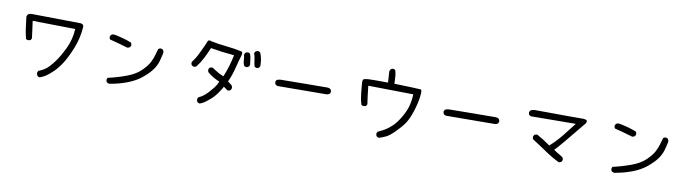

<svg xmlns="http://www.w3.org/2000/svg" viewBox="-34 -1470 8068 2247"><g transform="rotate(10 4000.0 -346.0)"><path d="M446 59Q431 57 419 47Q409 31 407 14Q409 -2 419 -14Q462 -29 500 -56.5Q538 -84 591 -153Q644 -222 698 -334Q752 -446 758 -571L251 -579Q259 -522 265.5 -473.5Q272 -425 278 -376L269 -356Q253 -345 230 -347L211 -356Q195 -419 186.5 -483.5Q178 -548 170 -613Q172 -629 182.5 -641Q193 -653 221 -656L814 -648Q854 -639 844 -593Q834 -472 789.5 -359.5Q745 -247 700 -173.5Q655 -100 605.5 -51Q556 -2 520.5 21.5Q485 45 446 59Z M1261 -9Q1245 -11 1233 -20Q1221 -32 1222 -54L1230 -74Q1338 -98 1444.5 -137Q1551 -176 1612 -235.5Q1673 -295 1698 -344Q1723 -393 1733 -431.5Q1743 -470 1755 -508Q1768 -521 1790 -520L1810 -511Q1824 -494 1821 -471Q1811 -421 1796.5 -371Q1782 -321 1746.5 -270.5Q1711 -220 1640.5 -161Q1570 -102 1469.5 -64Q1369 -26 1261 -9ZM1396 -462Q1343 -479 1288.5 -493Q1234 -507 1182 -521Q1170 -534 1172 -556L1182 -575Q1199 -589 1225 -585Q1278 -575 1328 -561.5Q1378 -548 1427 -528Q1438 -515 1437 -493L1427 -474Q1413 -464 1396 -462Z M2343 35Q2327 33 2315 23Q2304 8 2306 -14L2315 -33Q2345 -47 2371 -65.5Q2397 -84 2424.5 -114Q2452 -144 2479.5 -178Q2507 -212 2526 -257Q2489 -272 2453 -292.5Q2417 -313 2384 -341Q2372 -354 2374 -376L2384 -396Q2399 -407 2421 -405Q2470 -372 2500 -355.5Q2530 -339 2562 -327Q2589 -392 2608.5 -457Q2628 -522 2642 -591Q2571 -597 2501 -606Q2431 -615 2362 -627Q2335 -563 2304.5 -502.5Q2274 -442 2232 -388Q2219 -376 2197 -378L2178 -388Q2164 -403 2168 -427Q2205 -479 2220.5 -507.5Q2236 -536 2250.5 -567.5Q2265 -599 2280.5 -631.5Q2296 -664 2306.5 -693.5Q2317 -723 2351 -707Q2440 -688 2535 -679Q2630 -670 2720 -650Q2738 -641 2729 -608Q2704 -526 2683.5 -442Q2663 -358 2626 -278L2671 -243Q2687 -226 2683 -202L2673 -183Q2659 -171 2638 -173L2589 -208Q2571 -173 2537 -125Q2503 -77 2459 -39.5Q2415 -2 2391.5 12.5Q2368 27 2343 35ZM2807 -479Q2791 -481 2779 -491Q2766 -519 2765 -551Q2764 -583 2756 -615Q2758 -631 2768 -643Q2781 -654 2803 -652L2822 -643Q2834 -613 2838 -578.5Q2842 -544 2846 -511L2836 -491Q2822 -481 2807 -479ZM2922 -491 2902 -501Q2891 -538 2887 -578.5Q2883 -619 2869 -656L2879 -676Q2895 -689 2916 -688L2936 -678Q2953 -643 2960 -603Q2967 -563 2967 -521L2957 -501Q2943 -489 2922 -491Z M3209 -325Q3193 -327 3182 -337Q3170 -351 3172 -372L3182 -392Q3203 -403 3228.5 -404Q3254 -405 3504 -407Q3754 -409 3787 -409Q3807 -409 3822 -396Q3834 -382 3832 -360L3822 -341Q3807 -331 3789 -329Z M4479 66Q4464 64 4452 55Q4440 39 4442 18L4452 -2Q4493 -20 4531 -41.5Q4569 -63 4616 -107.5Q4663 -152 4707.5 -229Q4752 -306 4768.5 -371.5Q4785 -437 4787 -505L4251 -513Q4257 -450 4264 -399.5Q4271 -349 4278 -298L4269 -278Q4253 -267 4230 -269L4211 -278Q4191 -341 4184.5 -408.5Q4178 -476 4173.5 -525Q4169 -574 4188 -579.5Q4207 -585 4237 -588Q4267 -591 4472 -589L4464 -721Q4466 -736 4476 -748Q4489 -760 4511 -758L4530 -748Q4542 -711 4544 -671Q4546 -631 4548 -589Q4845 -580 4863 -577Q4881 -574 4871 -492.5Q4861 -411 4829 -312.5Q4797 -214 4759 -159.5Q4721 -105 4660 -44.5Q4599 16 4560 34.5Q4521 53 4479 66Z M5209 -325Q5193 -327 5182 -337Q5170 -351 5172 -372L5182 -392Q5203 -403 5228.5 -404Q5254 -405 5504 -407Q5754 -409 5787 -409Q5807 -409 5822 -396Q5834 -382 5832 -360L5822 -341Q5807 -331 5789 -329Z M6601 -18Q6513 -61 6430 -118Q6347 -175 6263 -228Q6251 -241 6253 -263L6263 -282Q6278 -294 6300 -292Q6341 -269 6380 -244.5Q6419 -220 6458 -192Q6534 -259 6596.5 -337Q6659 -415 6720 -495L6188 -491L6168 -501Q6156 -515 6158 -536L6168 -556Q6193 -571 6227 -571Q6749 -567 6776 -569Q6803 -571 6828 -563.5Q6853 -556 6834 -521Q6560 -183 6524 -153Q6552 -132 6579 -117Q6606 -102 6632 -84Q6644 -70 6642 -49L6632 -29Q6618 -20 6601 -18Z M7261 -9Q7245 -11 7233 -20Q7221 -32 7222 -54L7230 -74Q7338 -98 7444.5 -137Q7551 -176 7612 -235.5Q7673 -295 7698 -344Q7723 -393 7733 -431.5Q7743 -470 7755 -508Q7768 -521 7790 -520L7810 -511Q7824 -494 7821 -471Q7811 -421 7796.5 -371Q7782 -321 7746.5 -270.5Q7711 -220 7640.5 -161Q7570 -102 7469.5 -64Q7369 -26 7261 -9ZM7396 -462Q7343 -479 7288.5 -493Q7234 -507 7182 -521Q7170 -534 7172 -556L7182 -575Q7199 -589 7225 -585Q7278 -575 7328 -561.5Q7378 -548 7427 -528Q7438 -515 7437 -493L7427 -474Q7413 -464 7396 -462Z"/></g></svg>

Font: Kosefont JP
Style: Regular
Weight: 400
Designer: Nozomi Seto 瀬戸のぞみ
Version: Version 3.00;June 19, 2020